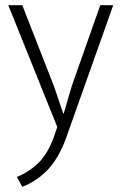

<svg xmlns="http://www.w3.org/2000/svg" viewBox="-20 -490 467 741"><path d="M12 -470H66L188 -158L224 -52H226L257 -158L367 -470H417L236 40Q209 116 167 162Q125 208 66 231L45 193Q96 172 132 135Q168 98 192 27L201 0Z"/></svg>

Font: Mukta Vaani ExtraLight
Style: Regular
Weight: 275
Designer: Noopur Datye, Girish Dalvi, Yashodeep Gholap, Pallavi Karambelkar
Foundry: Ek Type
Version: Version 2.538;PS 1.000;hotconv 16.6.51;makeotf.lib2.5.65220;